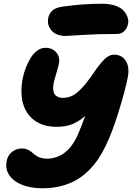

<svg xmlns="http://www.w3.org/2000/svg" viewBox="-20 -964 713 1036"><path d="M335 -770Q283.2 -770 258.1 -799.6Q232.9 -829.1 240.2 -867.2Q245.6 -891.6 263.4 -907.7Q281.2 -923.8 324.2 -929.2Q430.2 -943.8 530.8 -943.8Q572.8 -943.8 603.5 -932.9Q634.3 -921.9 648.7 -904.5Q663.1 -887.2 668.7 -869.4Q674.3 -851.6 670.9 -835Q665.5 -810.1 649.7 -795.4Q633.8 -780.8 610.8 -780.8Q508.3 -780.8 423.1 -775.4Q337.9 -770 335 -770ZM210.9 51.8Q112.8 51.8 58.1 10.3Q3.4 -31.2 16.1 -96.2Q22.5 -127.4 46.1 -145.3Q69.8 -163.1 100.1 -163.1Q114.7 -163.1 127.4 -157.5Q140.1 -151.9 149.9 -143.8Q159.7 -135.7 170.2 -127.4Q180.7 -119.1 196.5 -113.5Q212.4 -107.9 231.9 -107.9Q341.8 -107.9 399.9 -236.8Q421.4 -286.6 439.9 -338.9Q408.2 -310.1 371.8 -294.9Q335.4 -279.8 286.1 -279.8Q211.4 -279.8 164.6 -315.4Q117.7 -351.1 103 -409.9Q88.4 -468.8 103 -543Q108.9 -571.8 119.6 -599.1Q130.4 -626.5 145.3 -651.1Q160.2 -675.8 180.9 -690.9Q201.7 -706.1 225.1 -706.1Q262.2 -706.1 283.4 -681.2Q304.7 -656.2 297.9 -621.1Q293.9 -601.6 283.7 -567.9Q273.4 -534.2 271 -522.9Q268.6 -509.3 267.3 -499.8Q266.1 -490.2 267.6 -477.1Q269 -463.9 274.2 -455.8Q279.3 -447.8 291 -441.9Q302.7 -436 320.8 -436Q344.2 -436 366.5 -446Q388.7 -456.1 408.9 -476.1Q429.2 -496.1 440.9 -510.3Q452.6 -524.4 470.2 -548.8Q491.2 -580.1 502.2 -595.2Q513.2 -610.4 531 -630.9Q548.8 -651.4 564.2 -660.2Q579.6 -668.9 595.2 -668.9Q638.7 -668.9 659.4 -634.8Q680.2 -600.6 668.9 -543Q654.8 -473.1 619.6 -359.9Q584.5 -246.6 550.8 -178.2Q532.2 -139.6 511.2 -107.9Q490.2 -76.2 460 -45.7Q429.7 -15.1 394.8 5.6Q359.9 26.4 312.5 39.1Q265.1 51.8 210.9 51.8Z"/></svg>

Font: Shantell Sans Irregular
Style: Italic
Weight: 800
Italic angle: -11.31°
Designer: Stephen Nixon, Anya Danilova, Shantell Martin
Foundry: Arrow Type
Version: Version 1.006;[9816181b4]